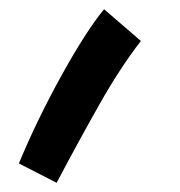

<svg xmlns="http://www.w3.org/2000/svg" viewBox="-20 -205 390 417"><path d="M103 192Q150 103 195.5 22.5Q241 -58 286 -116L206 -185Q166 -136 113 -40Q60 56 21 150Z"/></svg>

Font: Noto Sans Arabic UI ExtraCondensed Semi
Style: Regular
Weight: 600
Width: 3
Designer: Nadine Chahine - Monotype Design Team
Foundry: Monotype Imaging Inc.
Version: Version 1.900